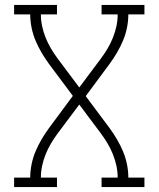

<svg xmlns="http://www.w3.org/2000/svg" viewBox="-20 -755 640 775"><path d="M37 0V-38H102Q102 -65 107.5 -92Q113 -119 123.5 -144Q134 -169 147.5 -192Q161 -215 177 -237L274 -368L177 -498Q161 -520 147.5 -543Q134 -566 123.5 -591Q113 -616 107.5 -643Q102 -670 102 -697H37V-735H210V-697H145Q145 -673 150 -649.5Q155 -626 164 -603.5Q173 -581 185 -560.5Q197 -540 211 -521L300 -402L389 -521Q403 -540 415 -560.5Q427 -581 436 -603.5Q445 -626 450 -649.5Q455 -673 455 -697H390V-735H563V-697H498Q498 -670 492.5 -643Q487 -616 476.5 -591Q466 -566 452.5 -543Q439 -520 423 -498L326 -367L423 -237Q439 -215 452.5 -192Q466 -169 476.5 -144Q487 -119 492.5 -92Q498 -65 498 -38H563V0H390V-38H455Q455 -62 450 -85.5Q445 -109 436 -131.5Q427 -154 415 -174.5Q403 -195 389 -214L300 -333L211 -214Q197 -195 185 -174.5Q173 -154 164 -131.5Q155 -109 150 -85.5Q145 -62 145 -38H210V0Z"/></svg>

Font: Iosevka Curly Slab XLtEx
Style: Regular
Weight: 200
Width: 7
Monospace: yes
Designer: Belleve Invis
Foundry: Belleve Invis
Version: Version 11.1.0; ttfautohint (v1.8.3)